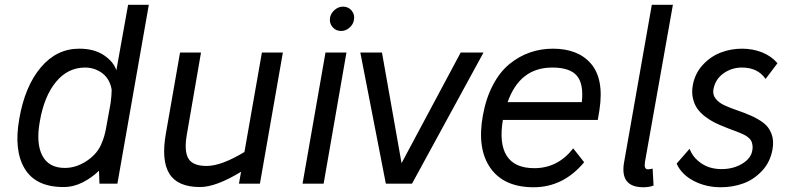

<svg xmlns="http://www.w3.org/2000/svg" viewBox="-20 -770 3303 805"><path d="M517.1 -750H604L472.2 0H397L395 -54.2Q365.7 -25.4 327.1 -5.6Q288.6 14.2 246.1 14.2Q129.9 14.2 83.5 -63Q37.1 -140.1 61 -272.9Q84.5 -408.2 150.9 -487.1Q217.3 -565.9 312 -565.9Q375.5 -565.9 416.3 -538.1Q457 -510.3 467.8 -475.1ZM443.8 -337.9Q448.2 -372.1 448.2 -394Q440.4 -439.5 408.7 -463.1Q377 -486.8 336.9 -486.8Q264.2 -486.8 214.6 -426.5Q165 -366.2 147 -261.2Q130.4 -169.9 157.2 -117.9Q184.1 -65.9 252 -65.9Q299.8 -65.9 345 -96.2Q390.1 -126.5 407.2 -171.9Q418 -197.3 423.8 -228Z M1078.1 -549.8H1166L1069.8 0H981.9L990.7 -49.8Q885.7 14.2 818.8 14.2Q724.6 14.2 689.9 -42Q655.3 -98.1 675.8 -211.9L734.9 -549.8H822.8L763.2 -205.1Q751.5 -137.7 769.5 -106Q787.6 -74.2 846.2 -74.2Q908.2 -74.2 1004.9 -132.8Z M1418 -742.2Q1440.9 -742.2 1454.6 -725.3Q1468.3 -708.5 1463.9 -686Q1460.9 -667.5 1445.1 -653.8Q1429.2 -640.1 1410.6 -640.1Q1387.7 -640.1 1373.8 -657Q1359.9 -673.8 1363.8 -696.8Q1367.7 -715.3 1383.5 -728.8Q1399.4 -742.2 1418 -742.2ZM1336.9 0H1248.5L1344.7 -549.8H1432.6Z M1911.6 -549.8H2007.3L1707.5 0H1597.7L1490.7 -549.8H1581.5L1663.6 -85.9Z M2493.2 -308.1 2486.3 -267.1H2088.4Q2071.8 -168 2104.7 -116.5Q2137.7 -64.9 2220.2 -64.9Q2318.8 -64.9 2383.3 -147.9L2429.2 -89.8Q2341.8 15.1 2217.3 15.1Q2092.8 15.1 2036.1 -65.7Q1979.5 -146.5 2004.4 -285.2Q2017.6 -358.4 2046.9 -413.8Q2076.2 -469.2 2116.2 -501.7Q2156.2 -534.2 2201.9 -550Q2247.6 -565.9 2298.3 -565.9Q2349.1 -565.9 2389.2 -550.8Q2429.2 -535.6 2457 -503.9Q2484.9 -472.2 2494.1 -423.6Q2503.4 -375 2493.2 -308.1ZM2295.4 -486.8Q2159.2 -486.8 2108.4 -341.8H2419.4Q2427.7 -418 2398.7 -452.4Q2369.6 -486.8 2295.4 -486.8Z M2684.1 -90.8Q2679.2 -60.1 2696.3 -60.1Q2703.1 -60.1 2716.3 -63L2720.2 7.8Q2703.1 15.1 2677.2 15.1Q2576.7 15.1 2597.2 -92.8L2712.9 -750H2801.3Z M3239.7 -504.9 3189.9 -439Q3157.2 -486.8 3090.8 -486.8Q3047.9 -486.8 3013.7 -462.6Q2979.5 -438.5 2971.2 -396Q2967.3 -373 2980.5 -356.2Q2993.7 -339.4 3017.6 -328.4Q3041.5 -317.4 3071 -307.4Q3100.6 -297.4 3129.4 -284.7Q3158.2 -272 3180.9 -254.9Q3203.6 -237.8 3214.6 -209.2Q3225.6 -180.7 3218.8 -143.1Q3209.5 -90.8 3175.5 -54.2Q3141.6 -17.6 3097.2 -1.2Q3052.7 15.1 3002 15.1Q2939.9 15.1 2888.7 -11.5Q2837.4 -38.1 2816.9 -84L2871.1 -146Q2882.8 -116.2 2905.8 -96.4Q2928.7 -76.7 2953.4 -68.8Q2978 -61 3004.9 -61Q3053.7 -61 3090.8 -83Q3127.9 -105 3133.8 -137.2Q3136.2 -148.4 3135.3 -157.7Q3134.3 -167 3131.8 -174.3Q3129.4 -181.6 3123.8 -187.5Q3118.2 -193.4 3111.6 -198Q3105 -202.6 3095.7 -207Q3086.4 -211.4 3076.9 -215.1Q3067.4 -218.8 3056.2 -223.1Q3047.9 -226.1 3043.2 -227.8Q3038.6 -229.5 3031.5 -232.4Q3024.4 -235.4 3018.1 -237.8Q2994.1 -247.1 2974.9 -256.8Q2955.6 -266.6 2935.5 -282Q2915.5 -297.4 2903.1 -315.4Q2890.6 -333.5 2885 -358.6Q2879.4 -383.8 2884.8 -413.1Q2893.6 -461.9 2926.3 -497.6Q2959 -533.2 3001.7 -549.6Q3044.4 -565.9 3090.8 -565.9Q3136.7 -565.9 3175.5 -550.3Q3214.4 -534.7 3239.7 -504.9Z"/></svg>

Font: Stilu
Style: Italic
Weight: 400
Italic angle: -10°
Designer: Genilson Lima Santos
Foundry: Genilson Lima Santos
Version: Version 1.200;PS 001.200;hotconv 1.0.88;makeotf.lib2.5.64775